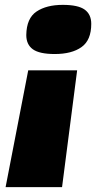

<svg xmlns="http://www.w3.org/2000/svg" viewBox="-20 -578 421 789"><path d="M297 -289 235 191H3L96 -289ZM355 -480Q355 -413 315 -384.5Q275 -356 205 -356Q142 -356 115 -375.5Q88 -395 88 -434Q89 -503 130 -530.5Q171 -558 238 -558Q301 -558 328 -538.5Q355 -519 355 -480Z"/></svg>

Font: Georama ExtraExtended ExtraBold
Style: Italic
Weight: 800
Width: 8
Italic angle: -9°
Designer: Jean-Baptiste Levee
Foundry: Production Type
Version: Version 1.000